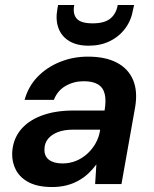

<svg xmlns="http://www.w3.org/2000/svg" viewBox="-20 -741 620 773"><path d="M190 12Q133 12 97 -6.5Q61 -25 44.5 -56Q28 -87 29 -124Q31 -177 61 -215.5Q91 -254 146 -275Q201 -296 275 -296H401Q408 -337 401.5 -363Q395 -389 374 -401.5Q353 -414 317 -414Q277 -414 244 -395Q211 -376 197 -339H79Q94 -393 131 -431.5Q168 -470 221 -491.5Q274 -513 334 -513Q405 -513 451 -488.5Q497 -464 516 -418.5Q535 -373 524 -309L469 0H363L368 -79Q354 -60 336 -43Q318 -26 295.5 -13.5Q273 -1 246.5 5.5Q220 12 190 12ZM232 -83Q261 -83 286.5 -93.5Q312 -104 332.5 -123Q353 -142 366 -166Q379 -190 383 -217V-219H274Q238 -219 212.5 -209Q187 -199 173 -181.5Q159 -164 159 -140Q158 -112 177.5 -97.5Q197 -83 232 -83ZM337 -557Q290 -557 259 -575.5Q228 -594 215.5 -627.5Q203 -661 211 -705L214 -721H279Q272 -686 288.5 -666.5Q305 -647 353 -647Q401 -647 424.5 -666.5Q448 -686 454 -721H520L516 -704Q509 -660 484.5 -627Q460 -594 422.5 -575.5Q385 -557 337 -557Z"/></svg>

Font: DM Sans 18pt SemiBold
Style: Italic
Weight: 600
Italic angle: -10°
Designer: Colophon Foundry, Jonny Pinhorn
Foundry: Colophon Foundry
Version: Version 4.004;gftools[0.9.30]